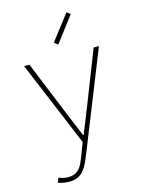

<svg xmlns="http://www.w3.org/2000/svg" viewBox="-140 -834 842 1128"><g transform="rotate(-15 281.0 -270.0)"><path d="M137.7 212.9Q120.1 212.9 101.8 209.5Q83.5 206.1 70.3 201.2L82 172.9Q90.8 177.7 106.9 181.6Q123 185.5 139.6 185.5Q174.3 185.5 194.3 169.2Q214.4 152.8 225.8 128.4Q237.3 104 246.1 80.1L277.3 -2L282.2 28.3L56.6 -511.7H88.9L226.6 -174.8L286.1 -31.2H290L347.7 -174.8L479.5 -511.7H511.7L273.4 85Q262.7 111.8 251.5 135.3Q240.2 158.7 225.3 176Q210.4 193.4 189.2 203.1Q168 212.9 137.7 212.9ZM283.2 -582 260.7 -599.6 378.9 -752.9 400.4 -736.3Z"/></g></svg>

Font: Reddit Mono ExtraLight
Style: Regular
Weight: 250
Monospace: yes
Designer: Stephen Hutchings
Foundry: Reddit
Version: Version 1.014